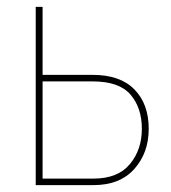

<svg xmlns="http://www.w3.org/2000/svg" viewBox="-20 -539 498 559"><path d="M84 0V-519H104V-321H250Q330 -321 371.5 -278.5Q413 -236 413 -164Q413 -94 371 -47Q329 0 252 0ZM104 -19H252Q323 -19 358 -61Q393 -103 393 -164Q393 -225 360 -263.5Q327 -302 250 -302H104Z"/></svg>

Font: Raleway-v4020 Thin
Style: Regular
Weight: 250
Designer: Matt McInerney, Pablo Impallari, Rodrigo Fuenzalida
Foundry: Matt McInerney, Pablo Impallari, Rodrigo Fuenzalida
Version: Version 4.020;PS 004.020;hotconv 1.0.88;makeotf.lib2.5.64775